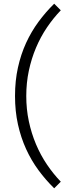

<svg xmlns="http://www.w3.org/2000/svg" viewBox="-20 -804 374 1024"><path d="M60.1 -292Q60.1 -373.5 75.7 -443.8Q91.3 -514.2 119.1 -575Q147 -635.7 185.3 -687.7Q223.6 -739.7 269 -784.2L304.2 -749Q264.2 -707.5 230.2 -657.2Q196.3 -606.9 171.9 -549.1Q147.5 -491.2 133.8 -426.8Q120.1 -362.3 120.1 -292Q120.1 -221.7 133.8 -157.2Q147.5 -92.8 171.9 -34.9Q196.3 22.9 230.2 73.2Q264.2 123.5 304.2 165L269 200.2Q223.6 155.8 185.3 103.8Q147 51.8 119.1 -9.3Q91.3 -70.3 75.7 -140.6Q60.1 -210.9 60.1 -292Z"/></svg>

Font: Abel
Style: Regular
Weight: 400
Designer: Matthew Desmond
Foundry: Matthew Desmond
Version: Version 1.003